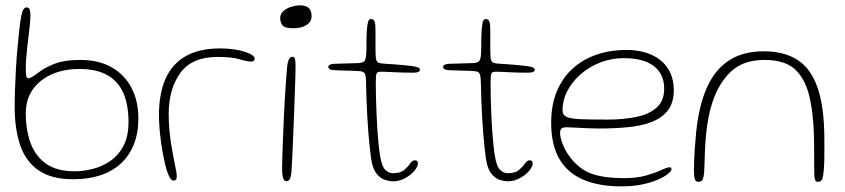

<svg xmlns="http://www.w3.org/2000/svg" viewBox="-20 -652 3080 700"><path d="M247.5 1.5Q167.5 1.5 120.8 -30.8Q74 -63 53.8 -122.2Q33.5 -181.5 33.5 -262Q33.5 -292 34.8 -328.5Q36 -365 38.2 -403.2Q40.5 -441.5 43.8 -478Q47 -514.5 50.5 -545Q54 -575.5 58 -596Q60.5 -609.5 65.2 -617.2Q70 -625 76.5 -625Q85 -625 88 -617.2Q91 -609.5 91 -596Q91 -583.5 89.2 -566Q87.5 -548.5 85 -528Q82.5 -507.5 80 -485.8Q77.5 -464 75.8 -443.2Q74 -422.5 74 -404Q74 -390.5 75.2 -378.5Q76.5 -366.5 83.5 -366.5Q89 -366.5 100.8 -374Q112.5 -381.5 127 -392.5Q147.5 -407.5 181.8 -420.5Q216 -433.5 273.5 -433.5Q339.5 -433.5 386.8 -406.8Q434 -380 459.2 -332Q484.5 -284 484.5 -220Q484.5 -167 468 -125.8Q451.5 -84.5 420.8 -56Q390 -27.5 346.2 -13Q302.5 1.5 247.5 1.5ZM252 -27.5Q282.5 -27.5 316.5 -35.8Q350.5 -44 380.5 -64Q410.5 -84 429.5 -119Q448.5 -154 448.5 -207.5Q448.5 -269.5 429.8 -312.5Q411 -355.5 371.5 -378Q332 -400.5 268.5 -400.5Q212.5 -400.5 168.5 -381Q124.5 -361.5 99.2 -325.2Q74 -289 74 -238.5Q74 -177.5 91.8 -129.8Q109.5 -82 148.5 -54.8Q187.5 -27.5 252 -27.5Z M612.5 6.5Q608 6.5 603.8 1.8Q599.5 -3 595.5 -11.5Q591.5 -20 588 -31Q582 -50.5 576.8 -76.8Q571.5 -103 567.5 -131.2Q563.5 -159.5 561.5 -185.8Q559.5 -212 559.5 -231.5Q559.5 -311.5 584 -365.8Q608.5 -420 658 -447.8Q707.5 -475.5 782.5 -475.5Q809 -475.5 831.8 -472.2Q854.5 -469 871.8 -463.5Q889 -458 898.8 -451.5Q908.5 -445 908.5 -438Q908.5 -435.5 907 -433Q905.5 -430.5 903 -429Q900.5 -427.5 897.5 -427.5Q881.5 -427.5 853 -436Q824.5 -444.5 772.5 -444.5Q680 -444.5 637.5 -386.2Q595 -328 595 -235.5Q595 -203.5 598 -173.8Q601 -144 605.5 -117.5Q610 -91 614.2 -69.5Q618.5 -48 621.5 -32.8Q624.5 -17.5 624.5 -10.5Q624.5 1 620.5 3.8Q616.5 6.5 612.5 6.5Z M1024 8.5Q1020 8.5 1016.2 4.8Q1012.5 1 1010.5 -9.5Q1008.5 -20 1008.5 -39.5Q1008.5 -57.5 1009.5 -87.5Q1010.5 -117.5 1012 -154.2Q1013.5 -191 1015.2 -229.8Q1017 -268.5 1019.2 -304.2Q1021.5 -340 1023.5 -367.8Q1025.5 -395.5 1027 -410Q1029.5 -429.5 1034.5 -437.2Q1039.5 -445 1046 -445Q1053 -445 1055.2 -437.8Q1057.5 -430.5 1057.5 -412Q1057.5 -400 1056.8 -370.5Q1056 -341 1054.5 -301.8Q1053 -262.5 1051.5 -220.2Q1050 -178 1048.2 -139Q1046.5 -100 1045.2 -71.2Q1044 -42.5 1043 -31Q1041 -6 1036.5 1.2Q1032 8.5 1024 8.5ZM1049.5 -549Q1017.5 -549 1009.5 -560.2Q1001.5 -571.5 1001.5 -585Q1001.5 -601.5 1013.5 -612Q1025.5 -622.5 1042.8 -627.5Q1060 -632.5 1075.5 -632.5Q1087.5 -632.5 1096.8 -628.5Q1106 -624.5 1111 -615.8Q1116 -607 1116 -593Q1116 -578.5 1107 -568.8Q1098 -559 1082.8 -554Q1067.5 -549 1049.5 -549Z M1412.5 9Q1401 9 1384.2 4Q1367.5 -1 1353 -18.8Q1338.5 -36.5 1333 -74Q1330.5 -91.5 1328 -114.8Q1325.5 -138 1323.2 -165.8Q1321 -193.5 1319.2 -224.2Q1317.5 -255 1316.2 -287.8Q1315 -320.5 1314.5 -354Q1314 -376.5 1309.8 -384Q1305.5 -391.5 1292.5 -392.5Q1283.5 -393.5 1265.8 -394Q1248 -394.5 1229.5 -395Q1211 -395.5 1199 -396Q1186.5 -397 1181.8 -400Q1177 -403 1177 -409Q1177 -412 1179.8 -414.2Q1182.5 -416.5 1188.5 -418Q1194.5 -419.5 1204 -419.5Q1235 -420.5 1252.5 -421Q1270 -421.5 1286 -422Q1303.5 -423 1308.8 -429.5Q1314 -436 1315 -454Q1316 -464.5 1316 -480.8Q1316 -497 1316.2 -513.8Q1316.5 -530.5 1317.5 -542Q1319 -561 1321.8 -571.8Q1324.5 -582.5 1332.5 -582.5Q1340 -582.5 1343.5 -577.5Q1347 -572.5 1348 -562.8Q1349 -553 1349 -538.5Q1349 -519.5 1349 -504.8Q1349 -490 1349 -478.8Q1349 -467.5 1349.2 -459Q1349.5 -450.5 1350 -444Q1351 -430 1356.8 -425.5Q1362.5 -421 1378 -420Q1392 -419.5 1412.5 -417.8Q1433 -416 1451.8 -414.5Q1470.5 -413 1479.5 -411.5Q1495.5 -409.5 1503.2 -406.5Q1511 -403.5 1511 -398Q1511 -392 1505 -389.5Q1499 -387 1485.5 -387Q1446.5 -387 1415.5 -388.8Q1384.5 -390.5 1369 -390.5Q1356.5 -390.5 1353.2 -384.8Q1350 -379 1350 -351Q1350 -323.5 1350.8 -294.5Q1351.5 -265.5 1352.8 -236.5Q1354 -207.5 1355.8 -180Q1357.5 -152.5 1360 -128.2Q1362.5 -104 1365.5 -85Q1372 -44.5 1385 -32.5Q1398 -20.5 1412 -20.5Q1440 -20.5 1453.8 -32.2Q1467.5 -44 1475.2 -55.8Q1483 -67.5 1492.5 -67.5Q1498 -67.5 1500.8 -64.8Q1503.5 -62 1503.5 -56.5Q1503.5 -47.5 1496 -36.2Q1488.5 -25 1475.8 -14.8Q1463 -4.5 1446.8 2.2Q1430.5 9 1412.5 9Z M1831 9Q1819.5 9 1802.8 4Q1786 -1 1771.5 -18.8Q1757 -36.5 1751.5 -74Q1749 -91.5 1746.5 -114.8Q1744 -138 1741.8 -165.8Q1739.5 -193.5 1737.8 -224.2Q1736 -255 1734.8 -287.8Q1733.5 -320.5 1733 -354Q1732.5 -376.5 1728.2 -384Q1724 -391.5 1711 -392.5Q1702 -393.5 1684.2 -394Q1666.5 -394.5 1648 -395Q1629.5 -395.5 1617.5 -396Q1605 -397 1600.2 -400Q1595.5 -403 1595.5 -409Q1595.5 -412 1598.2 -414.2Q1601 -416.5 1607 -418Q1613 -419.5 1622.5 -419.5Q1653.5 -420.5 1671 -421Q1688.5 -421.5 1704.5 -422Q1722 -423 1727.2 -429.5Q1732.5 -436 1733.5 -454Q1734.5 -464.5 1734.5 -480.8Q1734.5 -497 1734.8 -513.8Q1735 -530.5 1736 -542Q1737.5 -561 1740.2 -571.8Q1743 -582.5 1751 -582.5Q1758.5 -582.5 1762 -577.5Q1765.5 -572.5 1766.5 -562.8Q1767.5 -553 1767.5 -538.5Q1767.5 -519.5 1767.5 -504.8Q1767.5 -490 1767.5 -478.8Q1767.5 -467.5 1767.8 -459Q1768 -450.5 1768.5 -444Q1769.5 -430 1775.2 -425.5Q1781 -421 1796.5 -420Q1810.5 -419.5 1831 -417.8Q1851.5 -416 1870.2 -414.5Q1889 -413 1898 -411.5Q1914 -409.5 1921.8 -406.5Q1929.5 -403.5 1929.5 -398Q1929.5 -392 1923.5 -389.5Q1917.5 -387 1904 -387Q1865 -387 1834 -388.8Q1803 -390.5 1787.5 -390.5Q1775 -390.5 1771.8 -384.8Q1768.5 -379 1768.5 -351Q1768.5 -323.5 1769.2 -294.5Q1770 -265.5 1771.2 -236.5Q1772.5 -207.5 1774.2 -180Q1776 -152.5 1778.5 -128.2Q1781 -104 1784 -85Q1790.5 -44.5 1803.5 -32.5Q1816.5 -20.5 1830.5 -20.5Q1858.5 -20.5 1872.2 -32.2Q1886 -44 1893.8 -55.8Q1901.5 -67.5 1911 -67.5Q1916.5 -67.5 1919.2 -64.8Q1922 -62 1922 -56.5Q1922 -47.5 1914.5 -36.2Q1907 -25 1894.2 -14.8Q1881.5 -4.5 1865.2 2.2Q1849 9 1831 9Z M2245.5 27.5Q2164 27.5 2106.8 3.2Q2049.5 -21 2019.5 -72.2Q1989.5 -123.5 1989.5 -204.5Q1989.5 -271.5 2011 -321.2Q2032.5 -371 2070 -404Q2107.5 -437 2157.2 -453.5Q2207 -470 2263 -470Q2301.5 -470 2333.2 -460.5Q2365 -451 2388.2 -432.2Q2411.5 -413.5 2424 -386.2Q2436.5 -359 2436.5 -323.5Q2436.5 -276 2413.8 -248Q2391 -220 2352.2 -206Q2313.5 -192 2265 -187.8Q2216.5 -183.5 2165 -183.5Q2146 -183.5 2121.2 -184.5Q2096.5 -185.5 2075.5 -186.8Q2054.5 -188 2046.5 -188Q2032 -188 2027 -183.5Q2022 -179 2022 -167Q2022 -150.5 2031.8 -125.8Q2041.5 -101 2059.5 -77.5Q2094.5 -32.5 2140 -17.5Q2185.5 -2.5 2254 -2.5Q2303 -2.5 2337 -12.5Q2371 -22.5 2391.5 -32.2Q2412 -42 2421 -42Q2425 -42 2426.5 -40.2Q2428 -38.5 2428 -34.5Q2428 -28.5 2415.5 -18.2Q2403 -8 2379.5 2.5Q2356 13 2322.2 20.2Q2288.5 27.5 2245.5 27.5ZM2194.5 -216Q2252.5 -216 2299.2 -225.5Q2346 -235 2373.8 -259.5Q2401.5 -284 2401.5 -329Q2401.5 -381.5 2364.2 -410.8Q2327 -440 2253 -440Q2210 -440 2170 -424.8Q2130 -409.5 2098.8 -382.8Q2067.5 -356 2049.2 -321.8Q2031 -287.5 2031 -249Q2031 -232.5 2046 -225.8Q2061 -219 2096.8 -217.5Q2132.5 -216 2194.5 -216Z M2525.5 11Q2516 11 2513 0.2Q2510 -10.5 2510 -34.5Q2510 -49 2510.8 -68.2Q2511.5 -87.5 2513.2 -112.8Q2515 -138 2518 -169Q2527.5 -264.5 2556.2 -330.5Q2585 -396.5 2636.5 -430.8Q2688 -465 2764 -465Q2839.5 -465 2888.5 -433Q2937.5 -401 2961.5 -330.2Q2985.5 -259.5 2985.5 -142.5Q2985.5 -119.5 2985.5 -100.5Q2985.5 -81.5 2985.2 -66.5Q2985 -51.5 2984 -40Q2982 -10 2978 0.5Q2974 11 2961.5 11Q2955.5 11 2952.8 6Q2950 1 2949.2 -9.8Q2948.5 -20.5 2948.5 -37.5Q2948.5 -84 2948.2 -119Q2948 -154 2946.5 -181.8Q2945 -209.5 2942.2 -234.5Q2939.5 -259.5 2934 -286.5Q2920.5 -356.5 2883 -395Q2845.5 -433.5 2767.5 -433.5Q2690.5 -433.5 2645.8 -391.8Q2601 -350 2578 -281Q2568.5 -252.5 2563 -223.2Q2557.5 -194 2554.5 -164.2Q2551.5 -134.5 2550.2 -103.5Q2549 -72.5 2548 -40.5Q2547.5 -19 2545 -7.8Q2542.5 3.5 2538 7.2Q2533.5 11 2525.5 11Z"/></svg>

Font: Gluten Thin
Style: Regular
Weight: 100
Designer: Tyler Finck
Foundry: Etcetera Type Company
Version: Version 1.300